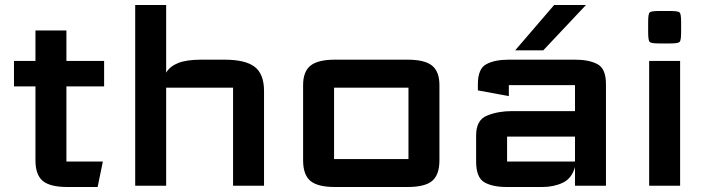

<svg xmlns="http://www.w3.org/2000/svg" viewBox="-20 -744 2834 769"><path d="M250 5Q180.5 5 151.2 -19.5Q122 -44 122 -102V-398H36V-500H122V-622H246V-500H397V-398H246V-97Q246 -97 246 -97Q246 -97 246 -97H392L371 5Z M521.5 0V-724H645.5V-453Q660.5 -478.5 694 -491.8Q727.5 -505 786.5 -505H878.5Q963.5 -505 1000.5 -476Q1037.5 -447 1037.5 -380V0H913.5V-393Q913.5 -393 913.5 -393Q913.5 -393 913.5 -393H645.5V0Z M1194 -102V-403Q1194 -457.5 1223.8 -481.2Q1253.5 -505 1322 -505H1612Q1681 -505 1710.5 -481.2Q1740 -457.5 1740 -403V-102Q1740 -44 1711 -19.5Q1682 5 1612 5H1322Q1252.5 5 1223.2 -19.5Q1194 -44 1194 -102ZM1318 -107Q1318 -107 1318 -107Q1318 -107 1318 -107H1616Q1616 -107 1616 -107Q1616 -107 1616 -107V-393Q1616 -393 1616 -393Q1616 -393 1616 -393H1318Q1318 -393 1318 -393Q1318 -393 1318 -393Z M2010 5Q1952 5 1919.5 -14.2Q1887 -33.5 1887 -97V-202Q1887 -263.5 1931.2 -281.2Q1975.5 -299 2030 -299H2283V-403Q2283 -403 2283 -403Q2283 -403 2283 -403H2018Q2018 -403 2018 -403Q2018 -403 2018 -403V-359L1894 -382V-407Q1894 -469 1928 -487Q1962 -505 2017 -505H2284Q2339 -505 2373 -487Q2407 -469 2407 -407V0H2283V-75Q2270 -29 2233.8 -12Q2197.5 5 2152 5ZM2011 -97Q2011 -97 2011 -97Q2011 -97 2011 -97H2283V-197H2011Q2011 -197 2011 -197Q2011 -197 2011 -197ZM2043.5 -542.5 2199.5 -724H2327L2156 -542.5Z M2580 0V-500H2704V0ZM2576 -615V-656Q2576 -688.5 2582 -694.2Q2588 -700 2621 -700H2663Q2696 -700 2702 -694.2Q2708 -688.5 2708 -656V-615Q2708 -582 2702 -576Q2696 -570 2663 -570H2621Q2588 -570 2582 -576Q2576 -582 2576 -615Z"/></svg>

Font: Science Gothic
Style: Regular
Weight: 400
Designer: Thomas Phinney, Vassil Kateliev, Brandon Buerkle
Foundry: Font Detective LLC
Version: Version 1.018